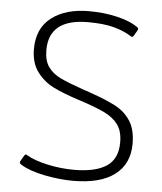

<svg xmlns="http://www.w3.org/2000/svg" viewBox="-52 -740 675 800"><g transform="rotate(5 286.0 -340.0)"><path d="M63 -33Q57 -37 56 -40Q55 -43 58 -49L71 -71Q74 -77 78 -77Q80 -77 85 -74Q117 -55 172.5 -43Q228 -31 283 -31Q372 -31 418.5 -61.5Q465 -92 465 -161Q465 -208 445 -235.5Q425 -263 387 -281.5Q349 -300 274 -324Q212 -344 170.5 -364.5Q129 -385 101 -422.5Q73 -460 73 -518Q73 -605 132 -650Q191 -695 288 -695Q352 -695 406.5 -682Q461 -669 491 -648Q497 -644 498 -641Q499 -638 496 -632L483 -610Q480 -604 476 -604Q473 -604 469 -607Q437 -627 394.5 -638Q352 -649 288 -649Q125 -649 125 -518Q125 -474 143.5 -448Q162 -422 195 -406Q228 -390 297 -366Q305 -364 321 -358Q393 -333 432 -312Q471 -291 494 -255Q517 -219 517 -160Q517 -76 457 -30.5Q397 15 283 15Q227 15 163.5 2.5Q100 -10 63 -33Z"/></g></svg>

Font: Mitr ExtraLight
Style: Regular
Weight: 275
Designer: Thanarat Vachiruckul
Foundry: Cadson Demak Co.,Ltd.
Version: Version 1.001